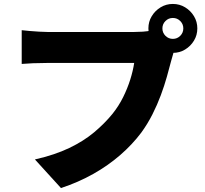

<svg xmlns="http://www.w3.org/2000/svg" viewBox="-20 -886 1040 973"><path d="M803 -742Q803 -720 818.5 -704.5Q834 -689 856 -689Q878 -689 893.5 -704.5Q909 -720 909 -742Q909 -764 893.5 -779.5Q878 -795 856 -795Q834 -795 818.5 -779.5Q803 -764 803 -742ZM732 -742Q732 -776 749 -804Q766 -832 794 -849Q822 -866 856 -866Q890 -866 918 -849Q946 -832 963 -804Q980 -776 980 -742Q980 -708 963 -680Q946 -652 918 -635Q890 -618 856 -618Q822 -618 794 -635Q766 -652 749 -680Q732 -708 732 -742ZM873 -656Q865 -640 858.5 -616.5Q852 -593 847 -576Q838 -541 825.5 -496.5Q813 -452 795 -403.5Q777 -355 752.5 -306.5Q728 -258 696 -214Q651 -154 589.5 -100.5Q528 -47 452.5 -4.5Q377 38 289 67L157 -78Q258 -101 331 -136Q404 -171 457 -215.5Q510 -260 550 -309Q582 -349 604 -393.5Q626 -438 640 -482.5Q654 -527 660 -567Q645 -567 612.5 -567Q580 -567 537.5 -567Q495 -567 448.5 -567Q402 -567 358 -567Q314 -567 277.5 -567Q241 -567 220 -567Q183 -567 146.5 -565.5Q110 -564 90 -562V-733Q106 -731 130 -729Q154 -727 179 -725.5Q204 -724 220 -724Q238 -724 267.5 -724Q297 -724 333.5 -724Q370 -724 409.5 -724Q449 -724 488 -724Q527 -724 561.5 -724Q596 -724 622 -724Q648 -724 661 -724Q678 -724 704 -725.5Q730 -727 753 -733Z"/></svg>

Font: Noto Sans SC Thin Black
Style: Regular
Weight: 900
Version: Version 2.004-H2;hotconv 1.0.118;makeotfexe 2.5.65603